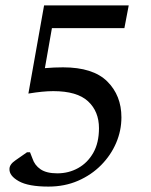

<svg xmlns="http://www.w3.org/2000/svg" viewBox="-20 -550 558 710"><path d="M159 140Q85 140 49.5 120Q14 100 15 75Q15 58 37 43L80 13H91L100 36Q108 61 130 76Q152 91 192 91Q234 91 269 71.5Q304 52 325 15Q346 -22 346 -76Q346 -138 305.5 -175.5Q265 -213 177 -213Q139 -213 85 -204L143 -530H456L440 -446H172L146 -298Q180 -301 213 -301Q324 -301 376.5 -249Q429 -197 429 -116Q429 -67 409.5 -21.5Q390 24 354 60.5Q318 97 268.5 118.5Q219 140 159 140Z"/></svg>

Font: Spectral SC Medium
Style: Italic
Weight: 500
Italic angle: -10°
Designer: Jean-Baptiste Levee
Foundry: Production Type
Version: Version 2.001